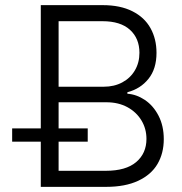

<svg xmlns="http://www.w3.org/2000/svg" viewBox="-20 -727 709 747"><path d="M138.7 -175.8H27.3V-227.5H138.7V-707H379.9Q447.8 -707 494.9 -683.3Q542 -659.7 565.4 -617.7Q588.9 -575.7 588.9 -521.5Q588.9 -459 557.6 -420.2Q526.4 -381.3 475.6 -368.2V-362.3Q511.2 -359.9 543.9 -337.9Q576.7 -315.9 596.9 -276.6Q617.2 -237.3 617.2 -185.5Q617.2 -130.9 592.8 -89.1Q568.4 -47.4 517.8 -23.7Q467.3 0 392.6 0H138.7ZM549.8 -186.5Q549.8 -226.1 530.3 -258.5Q510.7 -291 475.6 -310.1Q440.4 -329.1 394.5 -329.1H208V-227.5H321.3V-175.8H208V-62.5H391.6Q469.7 -62.5 509.8 -96.4Q549.8 -130.4 549.8 -186.5ZM522.5 -521.5Q522.5 -577.6 485.6 -611.1Q448.7 -644.5 378.9 -644.5H208V-389.6H383.8Q424.3 -389.6 455.8 -406.5Q487.3 -423.3 504.9 -453.4Q522.5 -483.4 522.5 -521.5Z"/></svg>

Font: Pretendard Std Light
Style: Regular
Weight: 300
Designer: Base glyphs from Inter by Rasmus Andersson; Hangeul glyphs from Noto Sans CJK(Source Han Sans) by Jang Soo-young and Kan
Foundry: Kil Hyung-jin
Version: Version 1.309